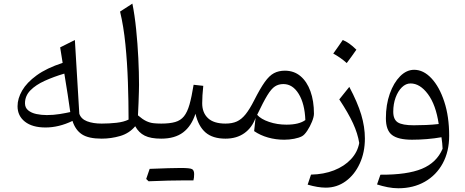

<svg xmlns="http://www.w3.org/2000/svg" viewBox="-20 -764 2561 1058"><path d="M325.2 -417.5 311.5 -502.9 392.6 -543.5 417 -137.2Q426.8 -108.4 459.7 -95.7Q492.7 -83 540 -83H540.5V0H540Q467.8 0 431.6 -23.7Q395.5 -47.4 379.4 -97.7Q304.2 -61.5 231 -61.5Q158.2 -61.5 117.4 -93.5Q76.7 -125.5 76.7 -178.7Q76.7 -221.2 102.1 -265.1Q127.4 -309.1 182.1 -348.9Q236.8 -388.7 325.2 -417.5ZM334.5 -358.4Q276.4 -341.3 226.8 -318.8Q177.2 -296.4 147.5 -266.1Q117.7 -235.8 117.7 -194.8Q117.7 -170.4 135.3 -156Q152.8 -141.6 180.4 -135.7Q208 -129.9 237.8 -129.9Q274.4 -129.9 308.8 -135.5Q343.3 -141.1 367.2 -146.5Q360.4 -195.8 353 -243.2Q345.7 -290.5 334.5 -358.4Z M709.5 -744.1Q722.2 -681.6 730.2 -602.5Q738.3 -523.4 742.2 -443.4Q746.1 -363.3 746.1 -296.9Q746.1 -285.2 745.4 -258.5Q744.6 -231.9 743.4 -197.8Q742.2 -163.6 740.2 -128.4Q765.6 -106.4 785.6 -96.9Q805.7 -87.4 825.2 -85.2Q844.7 -83 868.2 -83H868.7V0H868.2Q810.5 0 777.6 -16.4Q744.6 -32.7 725.1 -68.4Q692.4 -29.3 642.3 -14.6Q592.3 0 540.5 0Q524.9 0 524.9 -31.7V-51.3Q524.9 -83 540.5 -83Q581.5 -83 621.6 -87.4Q661.6 -91.8 688.5 -105Q688.5 -204.6 684.8 -311.5Q681.2 -418.5 671.1 -519Q661.1 -619.6 641.6 -700.2Z M995.6 230Q916 230 798.8 234.9L785.6 222.2Q797.4 187 804.7 166.5Q925.3 161.6 976.1 161.6Q1026.9 161.6 1038.3 168Q1049.8 174.3 1049.8 195.1Q1049.8 215.8 1045.9 230ZM868.7 0Q853 0 853 -31.7V-51.3Q853 -83 868.7 -83Q915 -83 945.1 -91.6Q975.1 -100.1 993.7 -123Q1012.2 -146 1024.2 -188Q1036.1 -230 1046.9 -296.9L1100.1 -291Q1094.2 -234.9 1094.2 -194.8Q1094.2 -143.1 1126 -113Q1157.7 -83 1222.2 -83H1222.7V0H1222.2Q1152.3 0 1112.8 -33.9Q1073.2 -67.9 1057.1 -137.2Q1034.7 -68.8 989 -34.4Q943.4 0 868.7 0Z M1549.8 -374.5Q1600.1 -374.5 1635.7 -344.5Q1671.4 -314.5 1690.7 -261Q1710 -207.5 1710 -137.7Q1710 -120.1 1699.2 -93.5Q1688.5 -66.9 1673.1 -43.7Q1657.7 -20.5 1644 -13.2Q1627.4 -4.4 1600.8 0.7Q1574.2 5.9 1545.9 5.9Q1500 5.9 1457.3 -6.1Q1414.6 -18.1 1380.4 -41.5L1388.2 -114.3Q1368.7 -60.1 1326.2 -30Q1283.7 0 1222.7 0Q1207 0 1207 -31.7V-51.3Q1207 -83 1222.7 -83Q1259.3 -83 1285.2 -94.7Q1311 -106.4 1333.5 -134.5Q1356 -162.6 1380.4 -210.9Q1413.6 -276.4 1438.7 -311.8Q1463.9 -347.2 1489.7 -360.8Q1515.6 -374.5 1549.8 -374.5ZM1541.5 -300.8Q1515.1 -300.8 1495.1 -287.8Q1475.1 -274.9 1452.9 -238.5Q1430.7 -202.1 1397 -131.3Q1418 -107.4 1462.6 -92.3Q1507.3 -77.1 1558.6 -77.1Q1627.9 -77.1 1662.6 -102.5Q1659.2 -192.4 1626 -246.6Q1592.8 -300.8 1541.5 -300.8Z M1990.7 -1Q1990.7 75.7 1962.4 137.2Q1934.1 198.7 1885.3 234.4Q1836.4 270 1775.4 270Q1731.4 270 1675.3 253.4L1693.8 198.2Q1764.2 196.8 1820.8 174.6Q1877.4 152.3 1913.8 113.5Q1950.2 74.7 1959.5 23.9Q1951.2 -28.3 1925.3 -84.7Q1899.4 -141.1 1849.6 -216.3L1904.8 -285.2Q1950.2 -199.7 1970.5 -132.3Q1990.7 -64.9 1990.7 -1ZM1868.7 -543.5Q1903.3 -530.3 1943.8 -490.2Q1917.5 -452.1 1890.6 -416.5Q1874 -431.6 1855.2 -444.8Q1836.4 -458 1816.4 -468.8Q1830.1 -487.3 1842.5 -505.6Q1855 -523.9 1868.7 -543.5Z M2174.8 273.4Q2146.5 273.4 2116.5 267.6Q2086.4 261.7 2057.6 252.4L2076.2 198.7Q2223.6 199.7 2304.9 166Q2386.2 132.3 2418.9 55.7Q2418.5 38.6 2416.7 24.2Q2415 9.8 2412.6 -7.8Q2374.5 -1 2333 2.4Q2291.5 5.9 2250.5 5.9Q2174.3 5.9 2140.4 -20Q2106.4 -45.9 2106.4 -112.3Q2106.4 -187 2127.9 -247.6Q2149.4 -308.1 2184.8 -343.8Q2220.2 -379.4 2262.2 -379.4Q2313.5 -379.4 2357.4 -332.5Q2401.4 -285.6 2428.2 -203.6Q2455.1 -121.6 2455.1 -16.1Q2455.1 70.8 2419.7 136Q2384.3 201.2 2321 237.3Q2257.8 273.4 2174.8 273.4ZM2397.5 -80.6Q2381.8 -186.5 2338.1 -245.4Q2294.4 -304.2 2242.2 -304.2Q2216.3 -304.2 2194.6 -283Q2172.9 -261.7 2159.9 -226.3Q2147 -190.9 2147 -148.4Q2147 -105.5 2172.1 -89.6Q2197.3 -73.7 2259.8 -73.7Q2291.5 -73.7 2327.9 -75.2Q2364.3 -76.7 2397.5 -80.6Z"/></svg>

Font: Pinar-FD Regular
Style: FD-Regular
Weight: 400
Designer: Amin Abedi
Version: Version 3.000